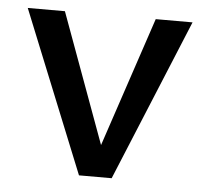

<svg xmlns="http://www.w3.org/2000/svg" viewBox="-41 -513 597 556"><g transform="rotate(5 257.5 -235.0)"><path d="M497 -470 303 0H208L18 -470H126L264 -93L390 -470Z"/></g></svg>

Font: Ysabeau SC Semibold
Style: Regular
Weight: 600
Designer: Christian Thalmann (Catharsis Fonts)
Version: Version 0.003